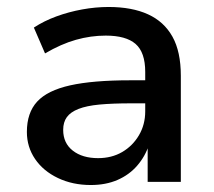

<svg xmlns="http://www.w3.org/2000/svg" viewBox="-20 -521 613 550"><path d="M240 9Q188 9 146 -11Q104 -31 80.5 -65.5Q57 -100 57 -143Q57 -198 86.5 -230Q116 -262 181 -276.5Q246 -291 353 -291H411V-225H356Q302 -225 265 -221.5Q228 -218 205 -209Q182 -200 171.5 -185.5Q161 -171 161 -149Q161 -111 188.5 -89.5Q216 -68 261 -68Q300 -68 330 -85.5Q360 -103 378 -133.5Q396 -164 396 -202V-315Q396 -371 368.5 -395Q341 -419 283 -419Q240 -419 197.5 -407Q155 -395 109 -368L77 -442Q106 -461 141.5 -474Q177 -487 215.5 -494Q254 -501 291 -501Q358 -501 404 -480Q450 -459 474 -416Q498 -373 498 -304V0H403V-107H407Q396 -73 373 -46.5Q350 -20 316.5 -5.5Q283 9 240 9Z"/></svg>

Font: NunitoSans_10ptSemiBold
Style: Regular
Weight: 600
Designer: Vernon Adams
Foundry: Vernon Adams
Version: Version 3.101;gftools[0.9.27]